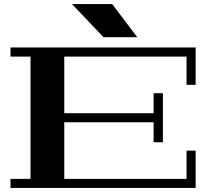

<svg xmlns="http://www.w3.org/2000/svg" viewBox="-20 -930 1037 950"><path d="M903 -510V-650H298V-370H740V-469H786V-226H740V-325H298V-45H903V-185H948V0H32V-45H131V-650H32V-695H948V-510ZM535 -910 659 -746H492L336 -910Z"/></svg>

Font: Geostar Fill
Style: Regular
Weight: 400
Designer: Joe Prince
Foundry: Joe Prince
Version: Version 1.002